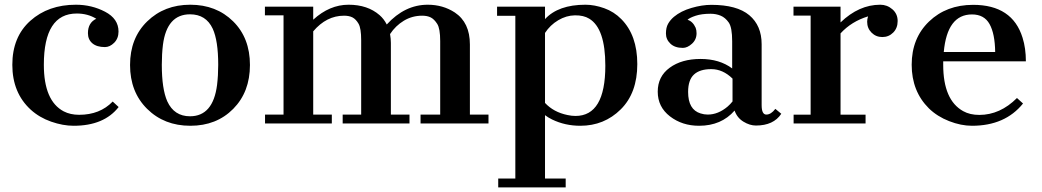

<svg xmlns="http://www.w3.org/2000/svg" viewBox="-20 -528 4454 821"><path d="M487.3 -70.3Q424.8 9.8 294.9 9.8Q249 9.8 198.7 -7.8Q148.4 -25.4 111.3 -59.1Q32.7 -131.3 32.7 -250.7Q32.7 -370.1 109.6 -439Q186.5 -507.8 304.7 -507.8Q372.1 -507.8 429.4 -477.8Q486.8 -447.8 486.8 -393.1Q486.8 -363.8 468.3 -345.2Q449.7 -326.7 428.7 -326.7Q394 -326.7 375 -342.8Q356 -358.9 356 -386.2Q356 -430.7 391.6 -447.8Q355.5 -470.2 308.1 -470.2Q167.5 -470.2 167.5 -251Q167.5 -96.7 252.4 -51.8Q280.8 -37.1 318.4 -37.1Q407.2 -37.1 461.9 -93.8Z M536.1 -250Q536.1 -365.2 609.4 -436.5Q682.6 -507.8 793.7 -507.8Q904.8 -507.8 976.8 -436.8Q1048.8 -365.7 1048.8 -250.2Q1048.8 -134.8 977.3 -62.5Q905.8 9.8 793.9 9.8Q682.1 9.8 609.1 -62.5Q536.1 -134.8 536.1 -250ZM792.5 -30.8Q891.1 -30.8 908.2 -165Q913.1 -205.1 913.1 -251Q913.1 -354 889.6 -405.3Q860.8 -466.8 792.5 -466.8Q693.8 -466.8 676.8 -336.9Q671.9 -297.4 671.9 -251Q671.9 -147.5 695.3 -94.7Q724.6 -30.8 792.5 -30.8Z M1451.2 -460.9Q1376 -460.9 1319.3 -394V-38.1H1398.9V0H1113.3V-38.1H1192.4V-462.4H1112.8V-499.5H1319.3V-443.8Q1389.2 -507.8 1470.5 -507.8Q1551.8 -507.8 1603 -463.4Q1621.6 -447.3 1633.8 -423.3Q1710.9 -507.8 1809.1 -507.8Q1874 -507.8 1924.8 -474.6Q1989.3 -431.6 1989.3 -337.9V-38.1H2068.8V0H1778.3V-38.1H1862.3V-352.5Q1862.3 -405.8 1849.6 -425.8Q1836.9 -445.8 1822 -453.4Q1807.1 -460.9 1785.2 -460.9Q1742.7 -460.9 1707 -439.5Q1671.4 -418 1647.9 -382.3Q1651.4 -361.8 1651.4 -344.7V-38.1H1731V0H1445.3V-38.1H1524.4V-356Q1524.4 -407.2 1513.2 -426.5Q1502 -445.8 1487.5 -453.4Q1473.1 -460.9 1451.2 -460.9Z M2310.5 -446.3Q2367.2 -507.8 2483.4 -507.8Q2522 -507.8 2563.7 -492.9Q2605.5 -478 2636.7 -446.3Q2705.1 -377.4 2705.1 -253.9Q2705.1 -130.4 2634.3 -60.3Q2563.5 9.8 2461.4 9.8Q2396 9.8 2340.8 -17.1Q2323.7 -25.4 2310.5 -35.6V235.4H2398.9V273.4H2110.4V235.4H2183.6V-460.4H2105.5V-499.5H2310.5ZM2440.9 -32.2Q2568.4 -32.2 2568.4 -247.1Q2568.4 -406.7 2499.5 -448.2Q2475.6 -462.9 2438.5 -462.4Q2401.4 -461.9 2366.9 -441.4Q2332.5 -420.9 2310.5 -387.2V-87.9Q2347.2 -48.3 2406.7 -36.1Q2424.3 -32.2 2440.9 -32.2Z M3121.1 -55.2Q3064.5 9.8 2969.2 9.8Q2897 9.8 2844.7 -30.5Q2792.5 -70.8 2792.5 -136Q2792.5 -201.2 2843.8 -238.5Q2895 -275.9 2975.8 -275.9Q3056.6 -275.9 3110.8 -235.4V-351.6Q3110.8 -410.6 3096.2 -431.6Q3081.5 -452.6 3061.8 -460.9Q3042 -469.2 3018.1 -469.2Q2980.5 -469.2 2954.6 -460.7Q2928.7 -452.1 2919.9 -443.4Q2942.4 -436.5 2954.6 -409.2Q2958.5 -399.4 2958.5 -385.7Q2958.5 -358.9 2939 -341.1Q2919.4 -323.2 2899.9 -323.2Q2865.7 -323.2 2846.7 -341.3Q2827.6 -359.4 2827.6 -384.8Q2827.6 -410.2 2836.9 -426.5Q2846.2 -442.9 2861.8 -456.1Q2891.6 -481 2936.8 -494.1Q2981.9 -507.3 3021.5 -507.3Q3131.3 -507.3 3184.1 -462.9Q3236.8 -418.5 3236.8 -338.9V-78.6Q3236.8 -38.1 3256.8 -38.1Q3276.9 -38.1 3295.4 -62.5L3320.8 -41.5Q3287.6 8.8 3212.4 8.8Q3186 8.8 3158.9 -7.8Q3131.8 -24.4 3121.1 -55.2ZM3112.3 -191.9Q3070.8 -232.4 3021.5 -232.4Q2972.2 -232.4 2947.3 -209.2Q2922.4 -186 2922.4 -134.8Q2922.4 -59.1 2975.6 -43Q2990.7 -38.1 3006.3 -38.1Q3050.8 -38.1 3091.3 -72.3Q3103 -82.5 3112.3 -94.2Z M3574.2 -432.1Q3652.8 -507.8 3744.1 -507.8Q3773.4 -507.8 3795.9 -488.3Q3818.4 -468.8 3818.4 -438.2Q3818.4 -407.7 3799.3 -388.7Q3780.3 -369.6 3752.9 -369.6Q3725.6 -369.6 3706.8 -388.4Q3688 -407.2 3688 -435.1Q3688 -446.3 3691.9 -458Q3621.1 -436.5 3574.2 -385.3V-37.6H3681.2V0H3373.5V-37.6H3446.3V-461.4H3373V-499.5H3574.2Z M4354.5 -85.4Q4277.8 9.8 4136.2 9.8Q4089.4 9.8 4038.6 -10Q3987.8 -29.8 3952.1 -64.5Q3878.4 -137.7 3878.4 -251.2Q3878.4 -364.7 3952.6 -436Q4026.9 -507.3 4141.1 -507.3Q4309.1 -507.3 4352.5 -366.7Q4366.7 -321.8 4366.7 -265.6H4013.2V-251Q4013.2 -100.1 4098.6 -52.7Q4127.4 -36.6 4167.5 -36.6Q4256.3 -36.6 4328.6 -108.9ZM4235.4 -305.7Q4234.4 -383.8 4211.4 -425Q4188.5 -466.3 4136.2 -466.3Q4030.3 -466.3 4015.6 -305.7Z"/></svg>

Font: Cantata One
Style: Regular
Weight: 400
Designer: Joana Maria Correia da Silva
Foundry: Joana Maria Correia da Silva
Version: Version 1.002